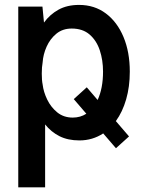

<svg xmlns="http://www.w3.org/2000/svg" viewBox="-20 -573 669 797"><path d="M55.8 204.5V-545.5H156.2L162.6 -479.4Q187.1 -513.1 222.8 -532.8Q258.5 -552.6 308.2 -552.6Q372.2 -552.6 419.4 -517.2Q466.6 -481.9 492.7 -419.4Q518.8 -356.9 518.8 -275.6Q518.8 -213.1 503.7 -160.7Q488.6 -108.3 460.9 -70.3L515.6 -6.7L461.3 42.3L408.4 -19.2Q364 9.9 309.7 9.9Q261.7 9.9 226.7 -7.8Q191.8 -25.6 167.3 -56.5V204.5ZM340.2 -210.6 385.3 -158Q407.7 -206.7 407.7 -275.6Q407.7 -323.5 394.2 -364.2Q380.7 -404.8 351.9 -429.7Q323.2 -454.5 277.7 -454.5Q240.1 -454.5 214 -433.1Q187.9 -411.6 173.5 -379.3Q159.1 -346.9 157 -314.3Q153.4 -295.1 153.4 -267.2Q153.4 -239.3 157 -222.3Q160.5 -191.8 175.8 -160Q191.1 -128.2 217.7 -106.5Q244.3 -84.9 282 -84.9Q313.6 -84.9 338.4 -100.9L286.2 -161.6Z"/></svg>

Font: Interface Medium
Style: Regular
Weight: 500
Designer: Rasmus Andersson
Foundry: rsms
Version: Version 1.8